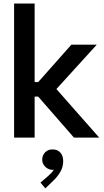

<svg xmlns="http://www.w3.org/2000/svg" viewBox="-20 -772 584 1077"><path d="M59.1 -752H174.3V-311.5H194.3L380.4 -521.5H522.9L296.4 -272.5L536.6 0H395L194.3 -230H174.3V0H59.1ZM207 252.4 250 215.3Q271 197.3 281.7 180.2Q279.3 180.7 274.4 180.7Q260.7 180.7 247.3 173.3Q233.9 166 225.3 152.8Q216.8 139.6 216.8 123Q217.3 97.7 234.1 81.5Q251 65.4 274.4 66.4Q300.8 65.4 317.6 83Q334.5 100.6 334.5 131.8Q334.5 165.5 317.6 193.4Q300.8 221.2 279.8 240.7L234.4 284.7Z"/></svg>

Font: Reddit Sans SemiBold
Style: Regular
Weight: 600
Designer: Stephen Hutchings
Foundry: Reddit
Version: Version 1.013